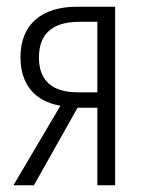

<svg xmlns="http://www.w3.org/2000/svg" viewBox="-20 -552 431 572"><path d="M81 0 211 -231H270V0H323V-532H209C104 -532 41 -479 41 -382C41 -304 80 -251 160 -237L20 0ZM96 -381C96 -449 134 -487 216 -487H270V-277H212C134 -277 96 -313 96 -381Z"/></svg>

Font: Noto Sans UI Condensed Light
Style: Regular
Weight: 300
Width: 3
Designer: Monotype Design Team
Foundry: Monotype Imaging Inc.
Version: Version 1.901